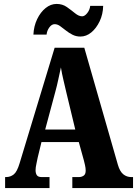

<svg xmlns="http://www.w3.org/2000/svg" viewBox="-20 -957 697 977"><path d="M6 0V-56H11Q33 -56 50 -69.5Q67 -83 80 -127L258 -714H409L580 -118Q590 -84 607.5 -70Q625 -56 648 -56H657V0H348V-56H382Q395 -56 405.5 -63Q416 -70 416 -89Q416 -102 412.5 -117Q409 -132 407 -140L381 -234H191L172 -156Q170 -144 165.5 -124.5Q161 -105 161 -91Q161 -75 167.5 -65.5Q174 -56 192 -56H232V0ZM210 -298H363L317 -489Q310 -520 302.5 -551Q295 -582 290 -614Q283 -583 276.5 -552Q270 -521 262 -492ZM389 -771Q367 -771 348.5 -780.5Q330 -790 314.5 -802.5Q299 -815 285.5 -824.5Q272 -834 258 -834Q243 -834 231 -817.5Q219 -801 217 -781H150Q152 -824 169 -859.5Q186 -895 212 -916Q238 -937 268 -937Q298 -937 320.5 -921Q343 -905 362 -889.5Q381 -874 398 -874Q411 -874 424 -890.5Q437 -907 439 -927H505Q504 -884 487 -848.5Q470 -813 444.5 -792Q419 -771 389 -771Z"/></svg>

Font: Noto Serif Armenian ExtraCondensed Black
Style: Regular
Weight: 900
Width: 2
Designer: Monotype Design Team
Foundry: Monotype Imaging Inc.
Version: Version 2.008; ttfautohint (v1.8.4.7-5d5b)